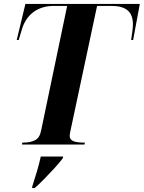

<svg xmlns="http://www.w3.org/2000/svg" viewBox="-20 -734 730 975"><path d="M92 0 93 -10H101Q134 -10 158 -22Q182 -34 189 -72L321 -704H254Q192 -704 149.5 -672.5Q107 -641 90 -581L75 -531H65L109 -714H690L656 -531H646Q649 -550 652 -573.5Q655 -597 655 -610Q655 -659 628 -681.5Q601 -704 546 -704H473L340 -80Q334 -55 334 -45Q334 -24 353 -17Q372 -10 403 -10H411L409 0ZM144 212Q156 176 167.5 137Q179 98 187 61H301L298 71Q283 91 257 119.5Q231 148 204 175.5Q177 203 156 221H143Z"/></svg>

Font: Noto Serif Display SemiCondensed
Style: Bold Italic
Weight: 700
Width: 4
Italic angle: -12°
Designer: Monotype Design Team
Foundry: Monotype Imaging Inc.
Version: Version 2.009